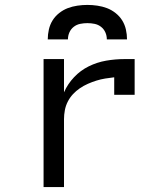

<svg xmlns="http://www.w3.org/2000/svg" viewBox="-20 -760 640 780"><path d="M157 0V-520H240V-385Q255 -419 281 -446.5Q307 -474 340.5 -490.5Q374 -507 411 -513.5Q448 -520 486 -520H527V-375H444V-446Q426 -444 407.5 -441Q389 -438 371.5 -432.5Q354 -427 337 -419.5Q320 -412 304.5 -401.5Q289 -391 276.5 -377.5Q264 -364 255.5 -347.5Q247 -331 243.5 -312.5Q240 -294 240 -276V0ZM174 -600Q174 -620 178.5 -640Q183 -660 193.5 -677Q204 -694 220.5 -707Q237 -720 255.5 -727Q274 -734 294.5 -737Q315 -740 335 -740Q355 -740 375.5 -737Q396 -734 414.5 -727Q433 -720 449.5 -707Q466 -694 476.5 -677Q487 -660 491.5 -640Q496 -620 496 -600H414Q414 -615 408 -628.5Q402 -642 390.5 -651Q379 -660 364.5 -663Q350 -666 335 -666Q320 -666 305.5 -663Q291 -660 279.5 -651Q268 -642 262 -628.5Q256 -615 256 -600Z"/></svg>

Font: Iosevka Meiseki Sans
Style: Regular
Weight: 400
Monospace: yes
Designer: Belleve Invis
Foundry: Belleve Invis
Version: Version 11.2.6; ttfautohint (v1.8.4)